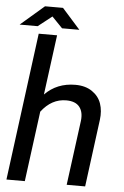

<svg xmlns="http://www.w3.org/2000/svg" viewBox="-62 -994 669 1037"><g transform="rotate(5 272.5 -475.0)"><path d="M13.2 0 118.2 -799.8H217.8L174.8 -475.1Q240.2 -542 339.8 -542Q394.5 -542 430.9 -517.1Q467.3 -492.2 480.7 -452.9Q494.1 -413.6 487.8 -365.2L439.9 0H339.8L386.2 -350.1Q392.1 -398.4 370.1 -426.3Q348.1 -454.1 297.9 -454.1Q218.8 -454.1 163.1 -380.9L112.8 0ZM335 -839.8H241.2L184.1 -898.9L108.9 -839.8H11.2L139.2 -950.2H236.8Z"/></g></svg>

Font: Cooper Hewitt
Style: Medium Italic
Weight: 708
Designer: Village Type and Design LLC
Foundry: Cooper Hewitt Smithsonian Design Museum
Version: 1.000